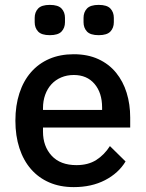

<svg xmlns="http://www.w3.org/2000/svg" viewBox="-20 -754 596 786"><path d="M282 12Q226 12 182 -7Q138 -26 107 -61.5Q76 -97 59.5 -147.5Q43 -198 43 -260Q43 -322 59.5 -372.5Q76 -423 107 -458.5Q138 -494 182 -513Q226 -532 282 -532Q339 -532 382.5 -512Q426 -492 455 -456.5Q484 -421 498.5 -374Q513 -327 513 -273V-232H156V-215Q156 -155 191.5 -116.5Q227 -78 293 -78Q341 -78 374 -99Q407 -120 430 -156L494 -93Q465 -45 410 -16.5Q355 12 282 12ZM282 -447Q254 -447 230.5 -437Q207 -427 190.5 -409Q174 -391 165 -366Q156 -341 156 -311V-304H398V-314Q398 -374 367 -410.5Q336 -447 282 -447ZM184 -610Q150 -610 136 -625Q122 -640 122 -663V-681Q122 -704 136 -719Q150 -734 184 -734Q218 -734 232 -719Q246 -704 246 -681V-663Q246 -640 232 -625Q218 -610 184 -610ZM384 -610Q350 -610 336 -625Q322 -640 322 -663V-681Q322 -704 336 -719Q350 -734 384 -734Q418 -734 432 -719Q446 -704 446 -681V-663Q446 -640 432 -625Q418 -610 384 -610Z"/></svg>

Font: IBM Plex Sans Hebrew Medm
Style: Regular
Weight: 500
Designer: Mike Abbink, Paul van der Laan, Pieter van Rosmalen, Yanek Iontef
Foundry: Bold Monday
Version: Version 1.3